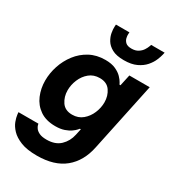

<svg xmlns="http://www.w3.org/2000/svg" viewBox="-235 -895 1113 1233"><g transform="rotate(30 321.0 -278.5)"><path d="M413 -597Q357 -597 325 -614.5Q293 -632 277.5 -657.5Q262 -683 257.5 -709Q253 -735 254 -752.5Q255 -770 255 -770H355Q355 -770 354 -757Q353 -744 357 -727.5Q361 -711 374.5 -698.5Q388 -686 418 -686Q447 -686 466.5 -698.5Q486 -711 496.5 -727.5Q507 -744 511.5 -757Q516 -770 516 -770H616Q616 -770 612 -752.5Q608 -735 597 -709Q586 -683 564 -657.5Q542 -632 505 -614.5Q468 -597 413 -597ZM235 213Q161 213 115 194.5Q69 176 43.5 149Q18 122 8 94.5Q-2 67 -4 48.5Q-6 30 -6 30H142Q142 30 144 39.5Q146 49 155 61.5Q164 74 183.5 83.5Q203 93 238 93Q302 93 338.5 58Q375 23 386 -29L396 -75H389Q389 -75 380.5 -65Q372 -55 354 -42Q336 -29 308.5 -19.5Q281 -10 243 -10Q174 -10 129 -41Q84 -72 62.5 -123Q41 -174 41 -232Q41 -287 59 -341.5Q77 -396 111.5 -441Q146 -486 196 -513Q246 -540 311 -540Q357 -540 387.5 -526Q418 -512 435.5 -493.5Q453 -475 460.5 -461Q468 -447 468 -447H475L493 -530H644L537 -23Q514 90 439 151.5Q364 213 235 213ZM300 -128Q345 -128 376.5 -154.5Q408 -181 424.5 -220.5Q441 -260 441 -300Q441 -348 416 -384.5Q391 -421 338 -421Q293 -421 261.5 -395Q230 -369 213.5 -329.5Q197 -290 197 -250Q197 -202 222 -165Q247 -128 300 -128Z"/></g></svg>

Font: Be Vietnam Pro
Style: Bold Italic
Weight: 700
Italic angle: -12°
Designer: Lam Bao, Tony Le, Vietanh Nguyen
Foundry: Yellow Type Foundry
Version: Version 1.002; ttfautohint (v1.8.3)